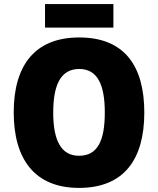

<svg xmlns="http://www.w3.org/2000/svg" viewBox="-20 -908 772 938"><path d="M534 -888H200V-773H534ZM685 -358C685 -587 587 -725 367 -725C149 -725 47 -587 47 -359C47 -130 150 10 366 10C586 10 685 -130 685 -358ZM240 -358C240 -494 277 -571 367 -571C456 -571 492 -495 492 -358C492 -221 457 -147 366 -147C278 -147 240 -223 240 -358Z"/></svg>

Font: Noto Sans Telugu SemiCondensed Black
Style: Regular
Weight: 900
Width: 4
Designer: Jelle Bosma - Monotype Design Team
Foundry: Monotype Imaging Inc.
Version: Version 2.005